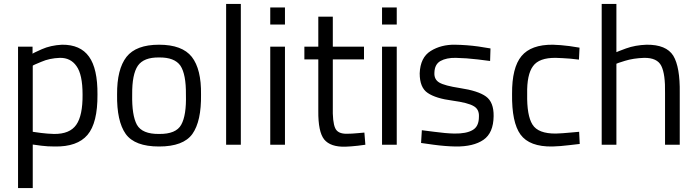

<svg xmlns="http://www.w3.org/2000/svg" viewBox="-20 -738 3553 979"><path d="M285 -443Q340 -444 370 -401Q401 -358 401 -256Q402 -149 369 -102Q336 -54 255 -55Q221 -56 190 -60Q158 -64 147 -66V-403Q149 -406 191 -423Q232 -441 285 -443ZM147 221V-1Q159 1 191 5Q222 9 259 9Q374 11 426 -50Q478 -111 477 -256Q478 -388 434 -449Q390 -511 296 -510Q238 -507 193 -487Q148 -467 146 -464V-500H72V221Z M791 -55Q705 -54 678 -102Q652 -150 654 -256Q653 -359 683 -403Q713 -446 791 -445Q870 -446 900 -403Q929 -359 928 -256Q931 -150 904 -102Q878 -54 791 -55ZM791 -510Q674 -510 625 -448Q576 -385 577 -256Q575 -120 621 -55Q667 9 791 9Q915 9 961 -55Q1007 -120 1005 -256Q1007 -385 958 -448Q909 -510 791 -510Z M1208 0V-718H1133V0Z M1433 -613V-700H1358V-613ZM1433 0V-500H1358V0Z M1836 -500H1677V-653H1603V-500H1532V-435H1603V-172Q1602 -66 1633 -27Q1665 12 1741 10Q1770 9 1805 5Q1840 1 1843 0L1838 -62Q1835 -62 1804 -59Q1773 -56 1749 -56Q1702 -55 1689 -85Q1675 -116 1677 -196V-435H1836Z M2003 -613V-700H1928V-613ZM2003 0V-500H1928V0Z M2481 -491Q2477 -492 2419 -501Q2361 -509 2300 -510Q2229 -511 2176 -478Q2123 -445 2120 -364Q2120 -291 2161 -264Q2202 -236 2287 -225Q2367 -214 2395 -197Q2424 -181 2422 -143Q2422 -93 2390 -75Q2358 -56 2296 -57Q2252 -58 2194 -66Q2137 -73 2131 -74L2127 -9Q2132 -8 2191 0Q2250 8 2303 9Q2394 10 2445 -25Q2496 -60 2497 -146Q2498 -217 2458 -246Q2418 -275 2325 -289Q2247 -301 2220 -317Q2193 -333 2195 -367Q2196 -410 2226 -427Q2257 -444 2304 -443Q2357 -442 2416 -435Q2474 -428 2479 -427Z M2799 -510Q2688 -511 2639 -452Q2590 -393 2591 -259Q2589 -114 2634 -52Q2680 11 2797 9Q2836 8 2884 2Q2932 -3 2936 -4L2933 -66Q2929 -65 2888 -62Q2847 -58 2815 -57Q2724 -56 2695 -103Q2666 -149 2668 -259Q2666 -358 2698 -401Q2729 -444 2814 -443Q2846 -442 2887 -439Q2928 -435 2932 -434L2935 -495Q2931 -496 2884 -503Q2838 -509 2799 -510Z M3123 -413Q3125 -415 3167 -428Q3209 -441 3264 -443Q3331 -444 3352 -402Q3373 -360 3371 -262V0H3446V-264Q3448 -396 3413 -454Q3377 -511 3277 -510Q3219 -508 3172 -491Q3126 -474 3123 -472V-718H3048V0H3123Z"/></svg>

Font: RazerF5
Style: Regular
Weight: 400
Foundry: Razer Inc.
Version: Version 2